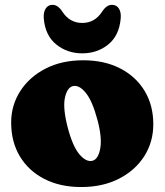

<svg xmlns="http://www.w3.org/2000/svg" viewBox="-20 -740 664 774"><path d="M315.5 -497Q401 -497 464.5 -464.2Q528 -431.5 563 -373.5Q598 -315.5 598 -239Q598 -167.5 561.5 -110.2Q525 -53 459.5 -19.5Q394 14 307.5 14Q222.5 14 159 -18.5Q95.5 -51 60.2 -109.5Q25 -168 25 -246Q25 -315.5 61.5 -372.5Q98 -429.5 163.2 -463.2Q228.5 -497 315.5 -497ZM353 -92Q376.5 -98.5 384.2 -142Q392 -185.5 372.5 -258Q352 -334.5 324.8 -367Q297.5 -399.5 272.5 -392.5Q250 -386 241.5 -344.8Q233 -303.5 253 -226Q273 -149.5 300.5 -117.5Q328 -85.5 353 -92ZM311.5 -647.5Q361.5 -647.5 391 -692Q409 -720.5 431 -720.5Q450 -720.5 459.5 -705.2Q469 -690 466.5 -665Q460.5 -596.5 416.5 -560.8Q372.5 -525 311.5 -525Q251 -525 206.8 -560.8Q162.5 -596.5 156.5 -665Q154.5 -690 164 -705.2Q173.5 -720.5 192 -720.5Q214 -720.5 232 -692Q261.5 -647.5 311.5 -647.5Z"/></svg>

Font: Fraunces 9pt S100 Black
Style: Regular
Weight: 900
Version: Version 1.000; ttfautohint (v1.8.3)